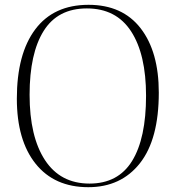

<svg xmlns="http://www.w3.org/2000/svg" viewBox="-20 -764 730 798"><path d="M347 14Q206 14 128 -83.5Q50 -181 50 -354Q50 -540 126.5 -642Q203 -744 348 -744Q489 -744 564.5 -646.5Q640 -549 640 -379Q640 -185 561.5 -85.5Q483 14 347 14ZM352 -1Q471 -1 529 -95Q587 -189 587 -366Q587 -538 525 -633.5Q463 -729 341 -729Q220 -729 161.5 -635.5Q103 -542 103 -370Q103 -196 167 -98.5Q231 -1 352 -1Z"/></svg>

Font: Display Extralight
Style: Regular
Weight: 200
Designer: Latin by Veronika Burian and Jose Scaglione. Greek by Irene Vlachou. Cyrillic by Vera Evstafieva.
Foundry: TypeTogether
Version: Version 3.002